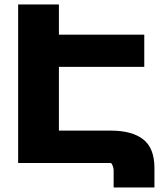

<svg xmlns="http://www.w3.org/2000/svg" viewBox="-20 -720 717 848"><path d="M617.2 -566.9V-424.8H240.2V-143.1H469.2Q563.5 -143.1 612.8 -104.2Q662.1 -65.4 662.1 22V107.9H481.9V30.8Q481.9 22.9 477.5 11.5Q473.1 0 469.2 0H60.1V-700.2H240.2V-566.9Z"/></svg>

Font: LT Superior Black
Style: Regular
Weight: 900
Designer: Daniel Lyons
Foundry: LyonsType
Version: Version 2.005